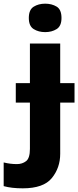

<svg xmlns="http://www.w3.org/2000/svg" viewBox="-87 -786 426 1046"><path d="M70 -688Q70 -644 96.5 -627.5Q123 -611 159 -611Q195 -611 221.5 -627.5Q248 -644 248 -688Q248 -734 221.5 -750Q195 -766 159 -766Q123 -766 96.5 -749.5Q70 -733 70 -688ZM37 240Q150 240 195.5 184Q241 128 241 52V-227H319V-333H241V-549H76V-333H-1V-227H76V25Q76 76 55 92Q34 108 5 108Q-31 108 -67 99V228Q-24 240 37 240Z"/></svg>

Font: Noto Sans UI Extra
Style: Regular
Weight: 800
Designer: Monotype Design Team
Foundry: Monotype Imaging Inc.
Version: Version 1.901